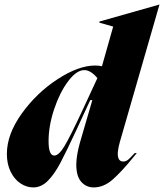

<svg xmlns="http://www.w3.org/2000/svg" viewBox="-20 -806 716 838"><path d="M494 -135Q494 -101 518 -101Q530 -101 540.5 -110Q551 -119 568 -138H577L563 -121Q512 -58 472.5 -23Q433 12 389 12Q356 12 334.5 -12.5Q313 -37 313 -87Q313 -127 329 -184L383 -369H374L352 -322Q318 -248 315 -242Q269 -143 243 -94Q217 -45 188.5 -16.5Q160 12 125 12Q96 12 69.5 -5.5Q43 -23 26.5 -56.5Q10 -90 10 -134Q10 -220 75 -310.5Q140 -401 231.5 -460.5Q323 -520 395 -520Q410 -520 425 -517L474 -690L414 -707V-712L675 -786H676L503 -186Q494 -153 494 -135ZM217 -127Q237 -127 262.5 -170Q288 -213 341 -327L405 -465Q376 -500 348 -500Q314 -500 277.5 -451.5Q241 -403 216.5 -330Q192 -257 192 -190Q192 -127 217 -127Z"/></svg>

Font: Nyght Serif Dark Italic
Style: Regular
Weight: 800
Italic angle: -16°
Designer: Maksym Kobuzan
Version: Version 0.400